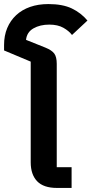

<svg xmlns="http://www.w3.org/2000/svg" viewBox="-58 -924 450 944"><path d="M222 0Q156 0 124.5 -33Q93 -66 93 -126V-621L-38 -676V-703Q-38 -749 -22.5 -786Q-7 -823 21.5 -849.5Q50 -876 90 -890Q130 -904 180 -904Q250 -904 295 -882.5Q340 -861 372 -823L296 -752Q281 -772 253.5 -787.5Q226 -803 184 -803Q139 -803 106.5 -784.5Q74 -766 70 -728L165 -690Q197 -677 209 -660.5Q221 -644 221 -610V-102H294V0Z"/></svg>

Font: IBM Plex Sans Thai SmBld
Style: Regular
Weight: 600
Designer: Mike Abbink, Paul van der Laan, Pieter van Rosmalen, Ben Mitchell, Mark Frömberg
Foundry: Bold Monday
Version: Version 1.2